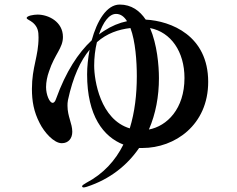

<svg xmlns="http://www.w3.org/2000/svg" viewBox="-20 -778 1040 842"><path d="M619 -692C593 -731 556 -758 505 -758C447 -758 405 -685 382 -601C323 -546 269 -464 226 -345C222 -333 217 -327 211 -327C197 -327 182 -363 182 -396C182 -418 187 -443 195 -465C220 -541 256 -567 256 -616C256 -683 192 -714 145 -714C128 -714 97 -709 97 -699C97 -693 111 -690 125 -678C146 -659 149 -640 149 -614C149 -530 120 -485 120 -388C120 -335 128 -288 154 -238C174 -198 216 -150 251 -150C280 -150 297 -171 297 -200C297 -237 276 -267 276 -314C276 -321 276 -330 278 -339C300 -441 333 -512 373 -560C366 -523 362 -485 362 -452C362 -269 434 -178 521 -144C486 -74 434 -16 358 24C346 31 340 35 340 39C340 42 343 44 347 44C351 44 353 43 361 41C462 8 538 -53 590 -129H605C746 -129 893 -229 893 -419C893 -622 730 -686 619 -692ZM489 -717C509 -717 525 -705 537 -685C503 -678 469 -664 437 -643C429 -638 422 -633 414 -627C432 -680 458 -717 489 -717ZM393 -490C393 -525 397 -560 405 -593C449 -632 500 -649 552 -655C574 -597 580 -508 580 -444C580 -364 571 -286 549 -215C420 -254 393 -425 393 -490ZM633 -210C663 -279 677 -356 677 -435C677 -491 669 -583 638 -655C730 -637 789 -551 789 -436C789 -300 712 -225 633 -210Z"/></svg>

Font: Shippori Mincho OTF
Style: Bold
Weight: 800
Designer: FONTDASU
Foundry: FONTDASU / Google Inc. / but / Adobe
Version: Version 3.300;hotconv 1.0.109;makeotfexe 2.5.65596